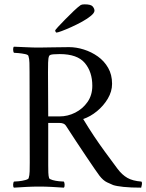

<svg xmlns="http://www.w3.org/2000/svg" viewBox="-20 -861 674 884"><path d="M234 -720Q234 -723 247.5 -737.5Q261 -752 280.5 -772Q300 -792 319.5 -810.5Q339 -829 352 -838Q358 -841 370 -841Q399 -841 407 -831Q415 -821 415 -812Q415 -802 399 -788.5Q383 -775 358.5 -761.5Q334 -748 308.5 -736.5Q283 -725 264 -718Q245 -711 240 -711Q238 -711 236 -714.5Q234 -718 234 -720ZM298 -644Q331 -644 366 -633Q401 -622 430.5 -601Q460 -580 478 -548.5Q496 -517 496 -475Q496 -440 476.5 -407Q457 -374 426.5 -349Q396 -324 363 -313Q389 -270 413 -234Q437 -198 463 -162.5Q489 -127 521 -84Q542 -56 566.5 -42Q591 -28 631 -25Q635 -21 633 -10Q631 1 630 3Q581 3 548.5 -0.5Q516 -4 501 -9Q491 -13 473 -21.5Q455 -30 438 -52Q432 -60 416 -83Q400 -106 378 -139Q356 -172 331 -209.5Q306 -247 283 -283Q275 -295 253 -295H202V-113Q202 -110 202 -107Q202 -104 202 -101Q202 -82 202.5 -66.5Q203 -51 206 -41Q208 -36 222 -32Q236 -28 252 -26.5Q268 -25 274 -25Q277 -21 277.5 -11Q278 -1 274 3Q244 1 216.5 -0.5Q189 -2 160 -2Q132 -2 103 -0.5Q74 1 44 3Q40 -1 40.5 -11Q41 -21 44 -25Q50 -25 66 -26.5Q82 -28 96.5 -32Q111 -36 112 -41Q116 -53 116.5 -72Q117 -91 117 -113L116 -530Q116 -552 115.5 -571.5Q115 -591 111 -603Q110 -609 95.5 -612Q81 -615 65.5 -616.5Q50 -618 44 -618Q41 -622 40.5 -632Q40 -642 44 -646Q74 -645 102.5 -643.5Q131 -642 159 -642Q188 -642 221.5 -643Q255 -644 298 -644ZM405 -466Q405 -530 370.5 -571Q336 -612 255 -612Q246 -612 227.5 -611Q209 -610 206 -603Q202 -594 201.5 -572.5Q201 -551 201 -529L202 -325H254Q292 -325 326.5 -342.5Q361 -360 383 -391.5Q405 -423 405 -466Z"/></svg>

Font: Amiri
Style: Regular
Weight: 400
Designer: Khaled Hosny
Version: Version 0.114